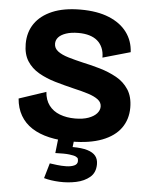

<svg xmlns="http://www.w3.org/2000/svg" viewBox="-60 -723 777 999"><g transform="rotate(5 329.0 -223.0)"><path d="M331 14Q267 14 215 2Q163 -10 125 -34.5Q87 -59 65 -97Q43 -135 39 -185L180 -232Q183 -190 204 -162Q225 -134 260.5 -120.5Q296 -107 340 -107Q382 -107 410.5 -117.5Q439 -128 453.5 -144.5Q468 -161 468 -180Q468 -202 449 -216.5Q430 -231 397 -241.5Q364 -252 320 -262Q270 -274 222 -288Q174 -302 135 -324.5Q96 -347 73.5 -382.5Q51 -418 51 -472Q51 -533 82 -578Q113 -623 173 -648.5Q233 -674 321 -674Q408 -674 469 -649Q530 -624 563 -579.5Q596 -535 599 -476L455 -435Q455 -464 445.5 -486Q436 -508 419 -522.5Q402 -537 377 -544.5Q352 -552 320 -552Q282 -552 255.5 -543Q229 -534 216 -519.5Q203 -505 203 -486Q203 -462 223.5 -446.5Q244 -431 279.5 -420.5Q315 -410 358 -400Q401 -391 447 -377.5Q493 -364 533 -342Q573 -320 597.5 -282.5Q622 -245 622 -188Q622 -127 589.5 -81.5Q557 -36 492 -11Q427 14 331 14ZM207 216 230 137Q244 139 268 142Q292 145 316.5 144.5Q341 144 358 136.5Q375 129 375 112Q375 107 373.5 101Q372 95 362 90Q352 85 327 82Q302 79 254 81L264 -8H347L341 42Q389 42 418.5 51Q448 60 461.5 77Q475 94 475 120Q475 164 446.5 188Q418 212 375.5 221Q333 230 287.5 228Q242 226 207 216Z"/></g></svg>

Font: Bricolage Grotesque ExtraBold
Style: Regular
Weight: 800
Designer: Mathieu Triay
Foundry: Atelier Triay
Version: Version 1.001;gftools[0.9.33.dev8+g029e19f]